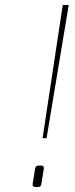

<svg xmlns="http://www.w3.org/2000/svg" viewBox="-20 -751 300 771"><path d="M232 -731H256L167 -196H151ZM111 -10V-12L121 -74Q123 -86 135 -86H146Q156 -86 156 -77V-74L146 -12Q145 0 132 0H121Q111 0 111 -10Z"/></svg>

Font: Exo Thin
Style: Italic
Weight: 250
Italic angle: -9°
Designer: Natanael Gama
Foundry: Natanael Gama
Version: Version 1.500; ttfautohint (v1.6)